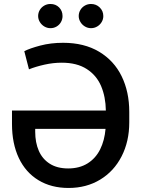

<svg xmlns="http://www.w3.org/2000/svg" viewBox="-20 -931 707 961"><path d="M627 -371.1V-318.4Q627 -223.1 588.6 -148.4Q550.3 -73.7 481.4 -32Q412.6 9.8 323.2 9.8Q236.3 9.8 172.4 -29.1Q108.4 -67.9 74.2 -140.1Q40 -212.4 40 -310.5V-377.9H509.8Q508.8 -446.3 486.1 -500Q463.4 -553.7 414.3 -585.4Q365.2 -617.2 289.1 -617.2Q246.1 -617.2 202.6 -607.4Q159.2 -597.7 125 -584L101.6 -674.8Q128.9 -689 181.4 -702.9Q233.9 -716.8 295.9 -716.8Q401.4 -716.8 476.1 -672.1Q550.8 -627.4 588.9 -549.3Q627 -471.2 627 -371.1ZM321.3 -87.9Q377.9 -87.9 418.5 -113.3Q459 -138.7 481.2 -183.3Q503.4 -228 508.3 -286.1H156.2V-271.5Q156.2 -217.8 174.1 -176.5Q191.9 -135.3 229 -111.6Q266.1 -87.9 321.3 -87.9ZM170.9 -850.6Q170.9 -867.2 179.2 -881.1Q187.5 -895 201.7 -903.1Q215.8 -911.1 232.4 -911.1Q258.8 -911.1 275.9 -893.8Q293 -876.5 293 -850.6Q293 -834.5 285.2 -820.6Q277.3 -806.6 263.4 -798.3Q249.5 -790 232.4 -790Q216.3 -790 202.1 -798.3Q188 -806.6 179.4 -820.8Q170.9 -835 170.9 -850.6ZM374 -850.6Q374 -867.2 382.3 -881.1Q390.6 -895 404.8 -903.1Q418.9 -911.1 435.5 -911.1Q461.4 -911.1 479.2 -893.6Q497.1 -876 497.1 -850.6Q497.1 -834.5 488.8 -820.6Q480.5 -806.6 466.3 -798.3Q452.1 -790 435.5 -790Q419.4 -790 405.3 -798.3Q391.1 -806.6 382.6 -820.8Q374 -835 374 -850.6Z"/></svg>

Font: Pretendard Std Medium
Style: Regular
Weight: 500
Designer: Base glyphs from Inter by Rasmus Andersson; Hangeul glyphs from Noto Sans CJK(Source Han Sans) by Jang Soo-young and Kan
Foundry: Kil Hyung-jin
Version: Version 1.309